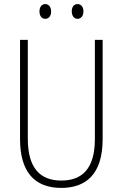

<svg xmlns="http://www.w3.org/2000/svg" viewBox="-20 -909 600 939"><path d="M173 -853C173 -833 183 -817 201 -817C219 -817 230 -831 230 -853C230 -874 219 -889 201 -889C183 -889 173 -873 173 -853ZM331 -854C331 -833 341 -817 359 -817C377 -817 388 -832 388 -854C388 -875 377 -889 359 -889C341 -889 331 -874 331 -854ZM482 -228V-714H444V-229C444 -82 380 -26 280 -26C176 -26 116 -87 116 -231V-714H78V-229C78 -67 150 10 280 10C399 10 482 -56 482 -228Z"/></svg>

Font: Noto Sans Georgian Condensed ExtraLight
Style: Regular
Weight: 200
Width: 3
Designer: Monotype Design Team, Akaki Razmadze
Foundry: Google LLC
Version: Version 2.005